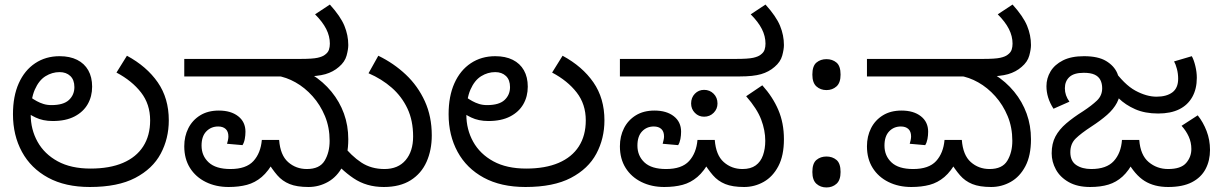

<svg xmlns="http://www.w3.org/2000/svg" viewBox="-20 -810 5369 844"><path d="M375 12Q267 12 191.5 -29Q116 -70 76.5 -142.5Q37 -215 37 -308Q37 -387 62.5 -444Q88 -501 134.5 -532Q181 -563 242 -563Q287 -563 319 -547Q351 -531 368 -501Q385 -471 385 -429Q385 -386 365.5 -352Q346 -318 307.5 -298Q269 -278 212 -278Q190 -278 171 -282Q152 -286 136.5 -293.5Q121 -301 108 -309L118 -380Q128 -373 141.5 -365.5Q155 -358 171 -353Q187 -348 206 -348Q259 -348 283 -370.5Q307 -393 307 -427Q307 -459 289 -476Q271 -493 242 -493Q209 -493 180 -475Q151 -457 133 -416Q115 -375 115 -306Q115 -241 145 -187Q175 -133 233.5 -101Q292 -69 378 -69Q462 -69 520.5 -94Q579 -119 609.5 -166.5Q640 -214 640 -281Q640 -352 600 -403.5Q560 -455 492 -491L538 -565Q625 -518 673.5 -448Q722 -378 722 -281Q722 -201 686.5 -134.5Q651 -68 574.5 -28Q498 12 375 12Z M985 12Q929 12 884.5 -10Q840 -32 815 -72Q790 -112 790 -167Q790 -211 808 -246.5Q826 -282 860 -303Q894 -324 942 -324Q995 -324 1027 -299Q1059 -274 1059 -231Q1059 -215 1056 -199Q1053 -183 1046 -172L978 -178Q980 -184 982 -193.5Q984 -203 984 -210Q984 -232 972 -243Q960 -254 939 -254Q908 -254 887 -232.5Q866 -211 866 -170Q866 -125 897.5 -96Q929 -67 993 -67Q1062 -67 1094 -102Q1126 -137 1131 -195H1207Q1212 -128 1246.5 -97.5Q1281 -67 1329 -67Q1385 -67 1407 -103.5Q1429 -140 1429 -191Q1429 -250 1408.5 -299.5Q1388 -349 1354 -387Q1320 -425 1279 -448Q1238 -471 1197 -477L1350 -483Q1401 -451 1437 -407Q1473 -363 1492 -310.5Q1511 -258 1511 -198Q1511 -126 1486.5 -79.5Q1462 -33 1422 -10.5Q1382 12 1336 12Q1285 12 1253 -1Q1221 -14 1199 -39.5Q1177 -65 1155 -101L1186 -105Q1160 -57 1130.5 -32Q1101 -7 1065.5 2.5Q1030 12 985 12ZM790 -474V-551H1300Q1354 -551 1376 -556Q1398 -561 1408 -569Q1422 -579 1426 -591.5Q1430 -604 1430 -618Q1430 -651 1414 -682.5Q1398 -714 1365 -747L1430 -790Q1477 -738 1494 -696.5Q1511 -655 1511 -612Q1511 -593 1503.5 -565.5Q1496 -538 1470 -516Q1445 -494 1410.5 -484Q1376 -474 1318 -474ZM1667 12Q1591 12 1534 -26.5Q1477 -65 1432 -123L1483 -177Q1525 -124 1568.5 -95.5Q1612 -67 1670 -67Q1730 -67 1763 -106Q1796 -145 1796 -210Q1796 -280 1771 -333Q1746 -386 1702 -424.5Q1658 -463 1600 -488L1643 -565Q1711 -532 1764 -482Q1817 -432 1847.5 -365Q1878 -298 1878 -215Q1878 -150 1855 -98.5Q1832 -47 1785 -17.5Q1738 12 1667 12Z M2290 12Q2182 12 2106.5 -29Q2031 -70 1991.5 -142.5Q1952 -215 1952 -308Q1952 -387 1977.5 -444Q2003 -501 2049.5 -532Q2096 -563 2157 -563Q2202 -563 2234 -547Q2266 -531 2283 -501Q2300 -471 2300 -429Q2300 -386 2280.5 -352Q2261 -318 2222.5 -298Q2184 -278 2127 -278Q2105 -278 2086 -282Q2067 -286 2051.5 -293.5Q2036 -301 2023 -309L2033 -380Q2043 -373 2056.5 -365.5Q2070 -358 2086 -353Q2102 -348 2121 -348Q2174 -348 2198 -370.5Q2222 -393 2222 -427Q2222 -459 2204 -476Q2186 -493 2157 -493Q2124 -493 2095 -475Q2066 -457 2048 -416Q2030 -375 2030 -306Q2030 -241 2060 -187Q2090 -133 2148.5 -101Q2207 -69 2293 -69Q2377 -69 2435.5 -94Q2494 -119 2524.5 -166.5Q2555 -214 2555 -281Q2555 -352 2515 -403.5Q2475 -455 2407 -491L2453 -565Q2540 -518 2588.5 -448Q2637 -378 2637 -281Q2637 -201 2601.5 -134.5Q2566 -68 2489.5 -28Q2413 12 2290 12Z M2900 12Q2844 12 2799.5 -10Q2755 -32 2730 -72Q2705 -112 2705 -167Q2705 -211 2723 -246.5Q2741 -282 2775 -303Q2809 -324 2857 -324Q2910 -324 2942 -299Q2974 -274 2974 -231Q2974 -215 2971 -199Q2968 -183 2961 -172L2893 -178Q2895 -186 2897 -194.5Q2899 -203 2899 -210Q2899 -232 2887 -243Q2875 -254 2854 -254Q2823 -254 2802.5 -232.5Q2782 -211 2782 -170Q2782 -125 2813 -96Q2844 -67 2908 -67Q2977 -67 3009 -102Q3041 -137 3046 -195H3122Q3127 -128 3161.5 -97.5Q3196 -67 3244 -67Q3280 -67 3302 -83Q3324 -99 3334 -127.5Q3344 -156 3344 -191Q3344 -237 3326 -284.5Q3308 -332 3260 -387L3331 -435Q3377 -384 3401.5 -326.5Q3426 -269 3426 -198Q3426 -126 3401.5 -79.5Q3377 -33 3337 -10.5Q3297 12 3251 12Q3200 12 3168 -1Q3136 -14 3114 -39.5Q3092 -65 3070 -101L3101 -105Q3075 -57 3045.5 -32Q3016 -7 2980.5 2.5Q2945 12 2900 12ZM3075 -297Q3051 -297 3034.5 -314Q3018 -331 3018 -355Q3018 -381 3034.5 -398Q3051 -415 3075 -415Q3100 -415 3117 -398Q3134 -381 3134 -355Q3134 -331 3117 -314Q3100 -297 3075 -297ZM2705 -474V-551H3215Q3269 -551 3291 -556Q3313 -561 3323 -569Q3337 -579 3341 -591.5Q3345 -604 3345 -618Q3345 -651 3329 -682.5Q3313 -714 3280 -747L3345 -790Q3392 -738 3409 -696.5Q3426 -655 3426 -612Q3426 -593 3418.5 -565.5Q3411 -538 3385 -516Q3360 -494 3325.5 -484Q3291 -474 3233 -474Z M3613 -414Q3587 -414 3569 -430Q3551 -446 3551 -482Q3551 -520 3569 -535Q3587 -550 3613 -550Q3639 -550 3657 -535Q3675 -520 3675 -482Q3675 -446 3657 -430Q3639 -414 3613 -414ZM3613 14Q3587 14 3569 -2Q3551 -18 3551 -54Q3551 -92 3569 -107Q3587 -122 3613 -122Q3639 -122 3657 -107Q3675 -92 3675 -54Q3675 -18 3657 -2Q3639 14 3613 14Z M3986 12Q3930 12 3885.5 -10Q3841 -32 3816 -72Q3791 -112 3791 -167Q3791 -211 3809 -246.5Q3827 -282 3861 -303Q3895 -324 3943 -324Q3996 -324 4028 -299Q4060 -274 4060 -231Q4060 -215 4057 -199Q4054 -183 4047 -172L3979 -178Q3981 -184 3983 -193.5Q3985 -203 3985 -210Q3985 -232 3973 -243Q3961 -254 3940 -254Q3909 -254 3888.5 -232.5Q3868 -211 3868 -170Q3868 -125 3899 -96Q3930 -67 3994 -67Q4063 -67 4095 -102Q4127 -137 4132 -195H4208Q4213 -128 4247.5 -97.5Q4282 -67 4330 -67Q4386 -67 4408 -103.5Q4430 -140 4430 -191Q4430 -250 4409.5 -299.5Q4389 -349 4355 -387Q4321 -425 4280 -448Q4239 -471 4198 -477L4351 -483Q4402 -451 4438 -407Q4474 -363 4493 -310.5Q4512 -258 4512 -198Q4512 -126 4487.5 -79.5Q4463 -33 4423 -10.5Q4383 12 4337 12Q4286 12 4254 -1Q4222 -14 4200 -39.5Q4178 -65 4156 -101L4187 -105Q4161 -57 4131.5 -32Q4102 -7 4066.5 2.5Q4031 12 3986 12ZM3791 -474V-551H4301Q4355 -551 4377 -556Q4399 -561 4409 -569Q4423 -579 4427 -591.5Q4431 -604 4431 -618Q4431 -651 4415 -682.5Q4399 -714 4366 -747L4431 -790Q4478 -738 4495 -696.5Q4512 -655 4512 -612Q4512 -593 4504.5 -565.5Q4497 -538 4471 -516Q4446 -494 4411.5 -484Q4377 -474 4319 -474Z M5115 12Q5054 12 5011.5 -14.5Q4969 -41 4934 -104H4965Q4942 -59 4914.5 -34Q4887 -9 4852.5 1.5Q4818 12 4772 12Q4716 12 4678 -9.5Q4640 -31 4621.5 -65Q4603 -99 4603 -136Q4603 -179 4619.5 -210Q4636 -241 4667 -267.5Q4698 -294 4741 -321Q4779 -346 4802 -368Q4825 -390 4825 -422Q4825 -443 4817 -458.5Q4809 -474 4791.5 -482Q4774 -490 4744 -490Q4701 -490 4681 -471.5Q4661 -453 4661 -422Q4661 -406 4666 -391.5Q4671 -377 4681 -363L4611 -332Q4595 -357 4587.5 -381.5Q4580 -406 4580 -431Q4580 -466 4598 -496Q4616 -526 4652.5 -544.5Q4689 -563 4745 -563Q4807 -563 4842 -542Q4877 -521 4891 -489Q4905 -457 4905 -423Q4905 -387 4890 -358.5Q4875 -330 4846.5 -305Q4818 -280 4778 -254Q4732 -224 4708.5 -201Q4685 -178 4685 -141Q4685 -102 4711 -84.5Q4737 -67 4777 -67Q4844 -67 4876 -102Q4908 -137 4912 -195H4988Q4993 -128 5029.5 -97.5Q5066 -67 5115 -67Q5171 -67 5194 -93.5Q5217 -120 5217 -155Q5217 -184 5205.5 -209.5Q5194 -235 5174 -257L5245 -303Q5269 -273 5284 -234Q5299 -195 5299 -151Q5299 -104 5279.5 -67Q5260 -30 5219.5 -9Q5179 12 5115 12ZM5071 -311Q5013 -311 4970 -330Q4927 -349 4897.5 -378Q4868 -407 4850 -438L4832 -469L4870 -511Q4922 -438 4971 -411.5Q5020 -385 5064 -385Q5108 -385 5133.5 -404Q5159 -423 5159 -464Q5159 -486 5153.5 -507Q5148 -528 5141 -540L5219 -563Q5228 -547 5234.5 -520Q5241 -493 5241 -468Q5241 -419 5221 -383.5Q5201 -348 5163.5 -329.5Q5126 -311 5071 -311Z"/></svg>

Font: hexkannada15
Style: Book
Weight: 400
Designer: Jelle Bosma - Monotype Design Team
Foundry: Monotype Imaging Inc.
Version: Version 2.003